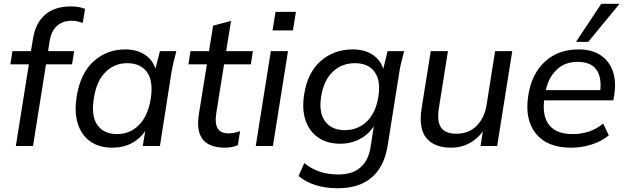

<svg xmlns="http://www.w3.org/2000/svg" viewBox="-20 -774 3317 1018"><path d="M64 0 133 -433H35L46 -503H144L155 -569Q168 -652 219 -696Q270 -740 356 -740Q399 -740 431 -727L419 -653Q407 -657 392 -660.5Q377 -664 359 -664Q314 -664 283 -637.5Q252 -611 243 -555L235 -503H373L362 -433H224L155 0Z M575 9Q506 9 459 -24Q412 -57 392.5 -118Q373 -179 387 -265Q407 -386 476.5 -449Q546 -512 645 -512Q704 -512 746.5 -485Q789 -458 804 -410L828 -503H915Q907 -473 900 -443Q893 -413 888 -384L828 0H737L750 -79Q721 -37 677 -14Q633 9 575 9ZM601 -63Q668 -63 716 -110.5Q764 -158 779 -249Q794 -344 759.5 -391.5Q725 -439 654 -439Q587 -439 539.5 -392Q492 -345 478 -255Q462 -160 496 -111.5Q530 -63 601 -63Z M1173 9Q1007 9 1034 -166L1077 -433H979L990 -503H1088L1110 -638L1205 -663L1179 -503H1321L1310 -433H1168L1127 -176Q1118 -118 1134.5 -92.5Q1151 -67 1191 -67Q1210 -67 1225 -70.5Q1240 -74 1253 -79L1241 -4Q1209 9 1173 9Z M1425 -613 1441 -711H1549L1533 -613ZM1336 0 1416 -503H1507L1427 0Z M1772 224Q1640 224 1563 159L1593 91Q1634 123 1677.5 137Q1721 151 1775 151Q1849 151 1891.5 113.5Q1934 76 1945 5L1962 -105Q1935 -62 1888 -37Q1841 -12 1784 -12Q1715 -12 1667.5 -44.5Q1620 -77 1600 -136Q1580 -195 1593 -275Q1611 -390 1681 -451Q1751 -512 1851 -512Q1912 -512 1954.5 -484.5Q1997 -457 2012 -409L2035 -503H2123Q2115 -473 2107.5 -443Q2100 -413 2096 -384L2036 -6Q2019 107 1952.5 165.5Q1886 224 1772 224ZM1808 -84Q1878 -84 1925.5 -130.5Q1973 -177 1986 -261Q2000 -347 1966 -393Q1932 -439 1862 -439Q1792 -439 1744 -393Q1696 -347 1683 -263Q1669 -178 1703.5 -131Q1738 -84 1808 -84Z M2373 9Q2283 9 2241 -41.5Q2199 -92 2215 -197L2264 -503H2355L2307 -201Q2296 -129 2319 -97Q2342 -65 2400 -65Q2465 -65 2507 -107Q2549 -149 2560 -218L2605 -503H2696L2616 0H2528L2540 -77Q2510 -36 2467 -13.5Q2424 9 2373 9Z M3008 9Q2881 9 2821 -66Q2761 -141 2781 -268Q2799 -383 2869.5 -447.5Q2940 -512 3048 -512Q3118 -512 3164 -481.5Q3210 -451 3229 -397Q3248 -343 3237 -272L3232 -242H2865Q2855 -156 2893 -109.5Q2931 -63 3018 -63Q3060 -63 3101 -76Q3142 -89 3178 -119L3208 -56Q3168 -24 3116 -7.5Q3064 9 3008 9ZM3043 -446Q2974 -446 2931 -404Q2888 -362 2874 -296H3163Q3170 -369 3140 -407.5Q3110 -446 3043 -446ZM3034 -552 3168 -754H3265L3099 -552Z"/></svg>

Font: Mulish Medium
Style: Italic
Weight: 500
Italic angle: -9°
Designer: Vernon Adams
Foundry: Vernon Adams
Version: Version 3.603; ttfautohint (v1.8.3)